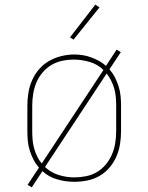

<svg xmlns="http://www.w3.org/2000/svg" viewBox="-20 -776 640 828"><path d="M117 32 99 21 148 -53Q134 -69 124.5 -87.5Q115 -106 108.5 -126.5Q102 -147 100 -168Q98 -189 98 -210V-320Q98 -348 102.5 -376Q107 -404 118.5 -430Q130 -456 148.5 -477.5Q167 -499 191.5 -513Q216 -527 244 -534Q272 -541 300 -541Q319 -541 337.5 -538Q356 -535 373.5 -528.5Q391 -522 407.5 -513Q424 -504 437 -492L483 -562L501 -551L452 -477Q466 -461 475.5 -442.5Q485 -424 491.5 -403.5Q498 -383 500 -362Q502 -341 502 -320V-210Q502 -182 497.5 -154Q493 -126 481.5 -100Q470 -74 451.5 -52.5Q433 -31 408.5 -17Q384 -3 356 2.5Q328 8 300 8Q263 8 226.5 -2.5Q190 -13 163 -38ZM160 -71 426 -474Q401 -499 366.5 -509Q332 -519 298 -519Q272 -519 247 -513.5Q222 -508 200.5 -495Q179 -482 162.5 -462Q146 -442 136.5 -419Q127 -396 123 -370.5Q119 -345 119 -320V-210Q119 -192 120.5 -173.5Q122 -155 127 -137Q132 -119 140 -102Q148 -85 160 -71ZM300 -11Q325 -11 350.5 -16Q376 -21 398 -34Q420 -47 436.5 -67Q453 -87 463 -110.5Q473 -134 477 -159.5Q481 -185 481 -210V-320Q481 -338 479.5 -356.5Q478 -375 473 -393Q468 -411 459.5 -428Q451 -445 440 -459L174 -56Q199 -32 232.5 -21.5Q266 -11 300 -11ZM297 -605 282 -615 391 -756 409 -744Z"/></svg>

Font: Iosevka Slab Thin Extended
Style: Regular
Weight: 100
Width: 7
Monospace: yes
Designer: Belleve Invis
Foundry: Belleve Invis
Version: Version 11.1.1; ttfautohint (v1.8.3)